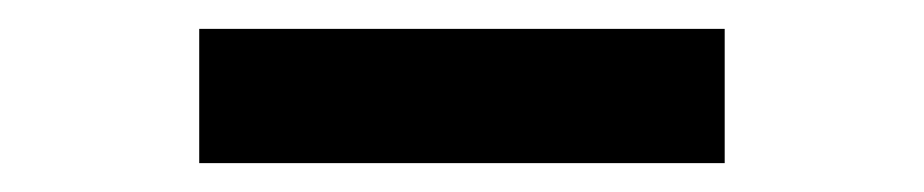

<svg xmlns="http://www.w3.org/2000/svg" viewBox="-20 -904 640 133"><path d="M118 -791V-884H482V-791Z"/></svg>

Font: M PLUS Code Latin Expanded SemiBold
Style: Regular
Weight: 600
Width: 7
Designer: Coji Morishita
Foundry: UNDERFOREST DESIGN
Version: Version 1.002; ttfautohint (v1.8.3)